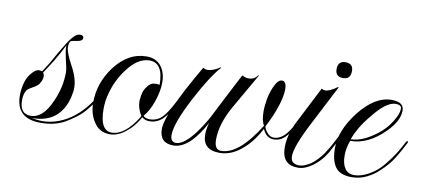

<svg xmlns="http://www.w3.org/2000/svg" viewBox="-51 -606 1726 779"><g transform="rotate(10 812.5 -216.5)"><path d="M142 12Q41 12 41 -84Q41 -111 50 -142V-141Q55 -159 69 -176Q86 -197 100 -197Q100 -197 103 -197Q106 -197 113 -195L124 -212Q138 -233 149.5 -254.5Q161 -276 174 -297Q211 -361 230 -366Q236 -368 239 -368Q254 -368 254 -357Q254 -344 232 -341Q212 -338 207 -336Q199 -330 199 -310Q199 -289 226 -239Q253 -190 253 -152Q253 -142 251.5 -133Q250 -124 248 -114Q221 -1 105 -1Q128 4 147 4Q182 4 215 -8.5Q248 -21 276 -43Q305 -66 329.5 -98.5Q354 -131 372 -168Q375 -174 378 -174Q384 -174 379 -164Q363 -134 345.5 -107.5Q328 -81 308 -60Q284 -36 243 -12Q202 12 142 12ZM98 -9Q149 -9 182 -86Q209 -146 209 -207Q209 -215 206.5 -228.5Q204 -242 199 -261Q195 -279 193 -292.5Q191 -306 192 -316Q173 -278 154 -247Q135 -216 118 -191Q123 -183 123 -175Q123 -161 112 -144Q105 -134 88 -125Q71 -116 64 -108Q53 -92 53 -66Q53 -9 98 -9Z M427 9Q383 9 360 -29Q339 -61 339 -107Q339 -186 389 -254Q444 -328 521 -328Q560 -328 581 -301Q601 -275 601 -235Q601 -217 597.5 -198Q594 -179 587 -158Q572 -114 550 -89L552 -86Q562 -79 576 -79Q605 -79 625 -98Q645 -117 670 -166Q671 -170 674 -170Q676 -170 677 -167.5Q678 -165 676 -161Q655 -117 631.5 -94Q608 -71 577 -71Q557 -71 546 -82Q536 -64 524 -48.5Q512 -33 497 -21Q463 9 427 9ZM434 1Q487 1 538 -80Q538 -83 541 -86Q523 -116 523 -143Q523 -144 523 -147.5Q523 -151 524 -157Q525 -168 528 -179.5Q531 -191 538 -201Q553 -225 574 -225H583Q587 -224 589 -224Q591 -224 592 -224Q592 -314 535 -314Q487 -314 444 -256Q409 -210 394 -153Q385 -122 385 -88Q385 1 434 1Z M689 9Q632 9 632 -49Q632 -113 754 -322H756Q763 -317 773 -317Q794 -317 825 -337L826 -335Q786 -291 733 -190Q675 -80 675 -32Q675 -3 698 -3Q731 -3 777 -65Q808 -107 832 -157Q846 -184 866.5 -224.5Q887 -265 915 -318L917 -319Q930 -312 943 -312Q967 -312 980 -332L982 -330L900 -187Q856 -110 856 -45Q856 -3 884 -3Q957 -3 1038 -134Q1026 -152 1026 -193Q1026 -205 1027.5 -217.5Q1029 -230 1031 -243Q1036 -269 1046 -292Q1061 -327 1078 -327Q1097 -327 1097 -294Q1097 -266 1083.5 -224Q1070 -182 1044 -132Q1047 -119 1058.5 -106Q1070 -93 1085 -93Q1128 -93 1163 -164Q1166 -170 1169.5 -168Q1173 -166 1170 -161Q1151 -124 1131.5 -105Q1112 -86 1086 -86Q1055 -86 1040 -121Q1027 -96 1011 -74.5Q995 -53 976 -36Q930 6 879 6Q809 6 809 -58Q809 -69 811 -81.5Q813 -94 817 -107Q755 9 689 9Z M1320 -380Q1288 -380 1288 -411Q1288 -445 1319 -445Q1351 -445 1351 -414Q1351 -380 1320 -380ZM1202 10Q1136 10 1136 -63Q1136 -116 1167 -175L1242 -322H1245Q1248 -318 1257 -318Q1276 -318 1307 -341L1309 -339L1224 -174Q1171 -72 1171 -32Q1171 -14 1181 -7Q1191 0 1204 0Q1218 0 1231.5 -6Q1245 -12 1255 -19Q1282 -40 1300.5 -67.5Q1319 -95 1333 -123Q1347 -151 1358 -170Q1361 -175 1364 -173.5Q1367 -172 1365 -167Q1345 -125 1321 -81Q1297 -37 1260 -11Q1247 -2 1232.5 4Q1218 10 1202 10Z M1424 10Q1375 10 1356 -17.5Q1337 -45 1337 -95Q1337 -167 1397 -245Q1461 -327 1530 -327Q1581 -327 1581 -292Q1581 -249 1534 -202Q1467 -134 1393 -134Q1381 -103 1381 -72Q1381 -38 1394 -19Q1407 0 1432 0Q1458 0 1486 -14.5Q1514 -29 1534 -49Q1551 -66 1572.5 -95.5Q1594 -125 1616 -168Q1619 -173 1622 -173Q1628 -173 1622 -163Q1605 -129 1585.5 -98Q1566 -67 1534 -38Q1515 -19 1486 -4.5Q1457 10 1424 10ZM1394 -141Q1449 -141 1517 -200V-201Q1536 -217 1553 -245Q1573 -276 1573 -298Q1573 -314 1549 -314Q1511 -314 1457 -246Q1432 -216 1417 -190Q1402 -164 1394 -141Z"/></g></svg>

Font: Imperial Script
Style: Regular
Weight: 400
Designer: Robert E. Leuschke
Foundry: Robert E. Leuschke
Version: Version 1.010; ttfautohint (v1.8.3)